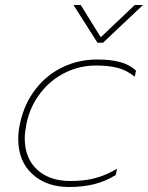

<svg xmlns="http://www.w3.org/2000/svg" viewBox="-20 -733 592 768"><path d="M274 -713H303L383 -584L519 -713H552L392 -562H370ZM53 -177Q53 -208 60 -239Q77 -318 122 -376Q167 -434 231 -464.5Q295 -495 369 -495Q422 -495 459.5 -485Q497 -475 524 -451L519 -426Q489 -451 452.5 -461Q416 -471 364 -471Q300 -471 242 -443Q184 -415 142.5 -362Q101 -309 86 -239Q79 -202 79 -180Q79 -100 128.5 -54.5Q178 -9 261 -9Q318 -9 361 -20.5Q404 -32 448 -58L443 -33Q403 -8 357.5 3.5Q312 15 256 15Q166 15 109.5 -36.5Q53 -88 53 -177Z"/></svg>

Font: Prompt Thin
Style: Italic
Weight: 250
Italic angle: -12°
Designer: Katatrad Team
Foundry: CadsonDemak
Version: Version 1.001